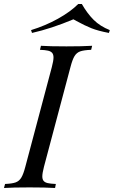

<svg xmlns="http://www.w3.org/2000/svg" viewBox="-53 -936 567 956"><path d="M0 0ZM106.4 -772 101.6 -786.1Q173.3 -808.1 235.6 -842.8Q297.9 -877.4 336.4 -916H354.5Q382.3 -867.7 414.1 -836.4Q445.8 -805.2 493.7 -786.1L489.3 -772Q435.1 -782.2 401.6 -795.7Q368.2 -809.1 327.6 -831.5L312.5 -839.8Q202.1 -793.5 106.4 -772ZM157.7 -57.6Q157.7 -43 164.3 -35.2Q170.9 -27.3 185.1 -24.2Q199.2 -21 225.1 -20L221.2 0Q174.3 -2.9 94.2 -2.9Q10.7 -2.9 -33.2 0L-27.8 -20Q7.3 -21.5 24.9 -27.8Q42.5 -34.2 53 -51.5Q63.5 -68.8 73.2 -106L205.1 -602.1Q213.4 -633.8 213.4 -649.9Q213.4 -665 206.5 -672.9Q199.7 -680.7 185.8 -683.8Q171.9 -687 146 -688L150.9 -708Q191.9 -705.1 277.8 -705.1Q358.4 -705.1 405.8 -708L400.9 -688Q364.3 -686.5 346.4 -680.2Q328.6 -673.8 318.1 -656.7Q307.6 -639.6 297.9 -602.1L166 -106Q157.7 -73.7 157.7 -57.6Z"/></svg>

Font: TypoPRO Playfair Display SC
Style: Italic
Weight: 400
Italic angle: -14°
Designer: Claus Eggers Sørensen
Foundry: Claus Eggers Sørensen
Version: Version 1.004;PS 001.004;hotconv 1.0.70;makeotf.lib2.5.58329